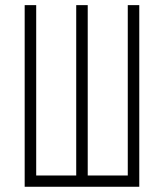

<svg xmlns="http://www.w3.org/2000/svg" viewBox="-20 -713 626 733"><path d="M74.2 0V-693.4H118.2V-43H271V-693.4H314.9V-43H467.8V-693.4H511.7V0Z"/></svg>

Font: Caskaydia Cove ExtraLight
Style: Regular
Weight: 200
Monospace: yes
Designer: Aaron Bell
Foundry: Saja Typeworks
Version: Version 4.300; ttfautohint (v1.8.3)